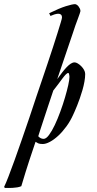

<svg xmlns="http://www.w3.org/2000/svg" viewBox="-170 -690 467 929"><path d="M129.9 -605Q129.9 -615.7 124.3 -619.9Q118.7 -624 110.4 -623.5Q102.1 -623 92.3 -619.9Q82.5 -616.7 74.2 -612.8L67.9 -626Q117.7 -650.4 149.2 -660.2Q180.7 -669.9 192.9 -669.9Q196.3 -669.9 200.9 -667.2Q205.6 -664.6 209.5 -659.7Q213.4 -654.8 216.3 -648.7Q219.2 -642.6 219.2 -636.2Q219.2 -634.3 215.8 -624.3Q212.4 -614.3 206.8 -599.4Q201.2 -584.5 194.6 -566.2Q188 -547.9 182.1 -528.8L106.9 -307.1Q119.1 -324.2 130.6 -339.1Q142.1 -354 152.6 -365Q163.1 -376 172.6 -382.1Q182.1 -388.2 190.9 -388.2Q197.3 -388.2 206.1 -383.1Q214.8 -377.9 222.9 -369.9Q231 -361.8 236.6 -351.8Q242.2 -341.8 242.2 -332Q242.2 -314.9 238.5 -294.7Q234.9 -274.4 229 -254.2Q223.1 -233.9 216.3 -214.4Q209.5 -194.8 203.1 -179Q196.8 -163.1 191.7 -151.9Q186.5 -140.6 185.1 -137.2Q170.9 -105 151.6 -78.6Q132.3 -52.2 111.8 -33.2Q91.3 -14.2 71.5 -3.7Q51.8 6.8 37.1 6.8Q22 6.8 14.6 3.4Q7.3 0 2 -3.9Q-5.4 18.1 -12.9 40.5Q-20.5 63 -28.8 88.1Q-37.1 113.3 -46.4 143.3Q-55.7 173.3 -66.9 210.9Q-75.7 214.8 -86.7 216.6Q-97.7 218.3 -108.9 219Q-120.1 219.7 -130.1 219.5Q-140.1 219.2 -147 219.2L-149.9 213.9Q-142.1 198.2 -129.2 164.8Q-116.2 131.3 -99.9 86.2Q-83.5 41 -65.2 -12.2Q-46.9 -65.4 -27.8 -121.1Q-22.9 -135.3 -13.9 -162.8Q-4.9 -190.4 7.1 -225.8Q19 -261.2 33 -302Q46.9 -342.8 60.5 -383.5Q74.2 -424.3 86.7 -462.6Q99.1 -501 108.6 -531.2Q118.2 -561.5 124 -581.3Q129.9 -601.1 129.9 -605ZM160.2 -336.9Q155.3 -336.9 147.9 -329.3Q140.6 -321.8 131.6 -309.6Q122.6 -297.4 111.3 -282.2Q100.1 -267.1 87.9 -252Q75.2 -214.4 63.5 -179Q51.8 -143.6 42 -113.8Q32.2 -84 25.1 -62.3Q18.1 -40.5 15.1 -30.8Q19.5 -25.4 26.4 -21.7Q33.2 -18.1 41 -18.1Q53.2 -18.1 67.1 -36.9Q81.1 -55.7 95 -85Q108.9 -114.3 121.8 -149.7Q134.8 -185.1 144.5 -218.3Q154.3 -251.5 160.2 -278.1Q166 -304.7 166 -316.9Q166 -318.8 165.8 -322Q165.5 -325.2 164.8 -328.6Q164.1 -332 163.1 -334.5Q162.1 -336.9 160.2 -336.9Z"/></svg>

Font: Romanesco
Style: Regular
Weight: 400
Designer: Astigmatic (AOETI)
Foundry: Astigmatic (AOETI)
Version: Version 1.000